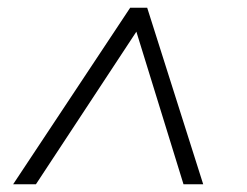

<svg xmlns="http://www.w3.org/2000/svg" viewBox="-20 -601 640 497"><path d="M361 -581 506 -124H455L333 -519L73 -124H14L317 -581Z"/></svg>

Font: Livvic Light
Style: Italic
Weight: 300
Italic angle: -10°
Designer: Jacques Le Bailly, Baron von Fonthausen
Version: Version 1.001; ttfautohint (v1.8.2)